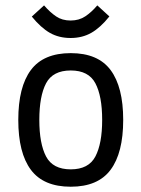

<svg xmlns="http://www.w3.org/2000/svg" viewBox="-20 -688 525 713"><path d="M242.7 5.4Q141.6 5.4 94.7 -57.4Q47.9 -120.1 47.9 -242.7Q47.9 -365.2 94.7 -428Q141.6 -490.7 242.7 -490.7Q343.8 -490.7 390.6 -428Q437.5 -365.2 437.5 -242.7Q437.5 -120.1 390.6 -57.4Q343.8 5.4 242.7 5.4ZM242.7 -59.1Q309.1 -59.1 334.2 -106.9Q359.4 -154.8 359.4 -242.7Q359.4 -331.1 334.2 -378.7Q309.1 -426.3 242.7 -426.3Q176.3 -426.3 151.1 -378.7Q126 -331.1 126 -242.7Q126 -154.8 151.1 -106.9Q176.3 -59.1 242.7 -59.1ZM242.2 -546.9Q198.7 -546.9 165.3 -565.9Q131.8 -585 98.1 -626.5L143.6 -668Q166 -642.1 188.5 -627Q210.9 -611.8 242.2 -611.8Q273.4 -611.8 296.6 -627.2Q319.8 -642.6 341.3 -668L386.2 -627Q353 -585.4 319.3 -566.2Q285.6 -546.9 242.2 -546.9Z"/></svg>

Font: Anaheim Medium
Style: Regular
Weight: 500
Version: Version 2.001